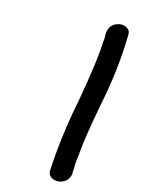

<svg xmlns="http://www.w3.org/2000/svg" viewBox="-202 -791 723 893"><g transform="rotate(30 159.5 -344.0)"><path d="M135 -631Q132 -646 127 -659V-663Q125 -670 125 -677Q125 -682 126 -688Q131 -715 157 -729Q169 -736 182 -736Q213 -736 220 -712Q262 -544 272 -365Q273 -360 273 -354Q285 -190 301 -106Q306 -64 313 -44L314 -37L315 -28Q316 -28 316 -27Q316 -26 317 -25Q319 -18 319 -11Q319 -5 318 1Q313 28 286 42Q273 48 260 48Q231 48 222 24Q185 -148 174 -329Q155 -547 135 -625Z"/></g></svg>

Font: Bad Comic
Style: Italic
Weight: 400
Italic angle: -11°
Designer: GGBotNet
Foundry: GGBotNet
Version: 0.95